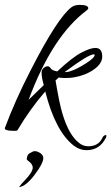

<svg xmlns="http://www.w3.org/2000/svg" viewBox="-24 -528 455 785"><path d="M329 86Q302 86 277 67Q202 8 161 -154Q100 -84 47 5Q45 7 36 7Q-8 7 -4 -5Q16 -59 42.5 -118.5Q69 -178 102 -242Q212 -457 269 -499Q281 -508 302 -508Q337 -508 337 -494Q337 -491 331 -486Q190 -381 93 -120L155 -180Q151 -194 148.5 -207Q146 -220 146 -232Q146 -242 154 -249.5Q162 -257 171 -257Q178 -257 183 -249Q188 -240 210 -236Q241 -265 266 -284.5Q291 -304 311 -314Q346 -332 366 -332Q394 -332 394 -297Q394 -268 360 -244Q326 -220 280 -212Q264 -209 244 -209Q237 -209 230.5 -209.5Q224 -210 216 -211L203 -199Q211 -152 218 -117.5Q225 -83 232 -61Q258 25 300 57Q316 70 337 70Q378 70 394 37Q398 27 405 25Q411 22 411 28Q411 32 408 37Q383 86 329 86ZM241 -233Q251 -233 261 -236Q278 -241 295 -250Q312 -259 329 -270Q363 -292 363 -303Q363 -306 360 -306Q338 -306 244 -236ZM54 237 63 225Q73 214 80 206.5Q87 199 91 194Q100 183 104.5 174.5Q109 166 110 159Q110 146 99 136Q86 126 85 123Q86 117 87 112.5Q88 108 91 104Q93 101 98 98Q103 95 112 91Q113 90 120 90Q131 91 142 99Q153 107 153 118Q153 140 118 186Q82 234 54 237Z"/></svg>

Font: Ephesis
Style: Regular
Weight: 400
Designer: Robert E. Leuschke
Foundry: Robert E. Leuschke
Version: Version 1.010; ttfautohint (v1.8.3)